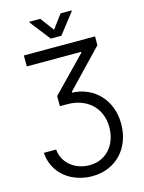

<svg xmlns="http://www.w3.org/2000/svg" viewBox="-163 -1039 1008 1347"><g transform="rotate(-15 341.0 -365.5)"><path d="M137.8 -31.2Q140.3 6 157 36.8Q173.7 67.5 200.6 89.5Q227.6 111.5 262.6 123.6Q297.6 135.7 336.6 135.7Q383.2 135.7 420.5 118.6Q457.7 101.6 483.8 71.7Q509.9 41.9 524.1 1.2Q538.4 -39.4 538.4 -86.6Q538.4 -139.9 520.4 -182.7Q502.5 -225.5 470.3 -255.5Q438.2 -285.5 393.5 -301.8Q348.7 -318.2 295.5 -318.2H241.5V-392L484.4 -642V-647.7H89.5V-727.3H606.5V-663.4L349.4 -394.9V-387.8Q410.2 -385.3 460.8 -362Q511.4 -338.8 547.8 -299.4Q584.2 -259.9 604.6 -206.1Q625 -152.3 625 -88.1Q625 -22 604.2 33.6Q583.5 89.1 545.3 129.6Q507.1 170.1 453.7 192.6Q400.2 215.2 335.2 215.2Q296.2 215.2 260.3 207Q224.4 198.9 193.4 183.8Q162.3 168.7 136.4 146.8Q110.4 125 91.6 97.5Q72.8 70 61.6 37.6Q50.4 5.3 48.3 -31.2ZM340.9 -846.6 414.8 -946H494.3V-940.3L379.3 -792.6H302.6L187.5 -940.3V-946H267Z"/></g></svg>

Font: Fast_Sans-Dotted
Style: Regular
Weight: 400
Version: Version 3.018